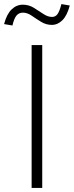

<svg xmlns="http://www.w3.org/2000/svg" viewBox="-63 -921 362 941"><path d="M92 0V-700H144V0ZM-2 -796 -43 -803Q-30 -852 -6 -875Q18 -898 49 -898Q78 -898 102.5 -883Q127 -868 149 -853Q171 -838 192 -838Q209 -838 219 -852Q229 -866 238 -901L279 -894Q266 -845 243 -822Q220 -799 191 -799Q163 -799 138.5 -814Q114 -829 92.5 -844Q71 -859 49 -859Q30 -859 18 -845Q6 -831 -2 -796Z"/></svg>

Font: Red Hat Text Light
Style: Regular
Weight: 300
Designer: Pentagram, MCKL
Foundry: Pentagram, MCKL
Version: Version 1.023; ttfautohint (v1.8.3)